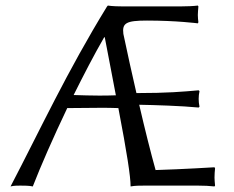

<svg xmlns="http://www.w3.org/2000/svg" viewBox="-20 -668 842 691"><path d="M222 -279C259 -279 309 -280 340 -280C361 -280 384 -280 406 -279C437 -117 450 -33 450 3C467 0 483 0 500 0H692C713 0 736 1 752 3L754 0C753 -14 752 -19 752 -29C752 -39 753 -54 754 -62L752 -66C752 -66 639 -59 540 -56C523 -117 502 -200 481 -291C535 -290 634 -287 695 -281L698 -284C696 -293 695 -303 695 -312C695 -321 696 -331 698 -340L695 -343C638 -338 583 -333 471 -333C455 -402 439 -475 424 -546C419 -585 434 -594 509 -594C615 -594 692 -584 692 -584L694 -588C693 -596 692 -605 692 -614C692 -622 693 -631 694 -645L692 -648C676 -646 653 -645 632 -645H419C385 -645 368 -648 368 -648L366 -645V-646C221 -410 124 -200 18 3C30 0 42 0 53 0C64 0 86 0 98 3C126 -69 171 -172 222 -279ZM397 -325C375 -324 353 -324 335 -324C310 -324 275 -325 245 -326C281 -398 318 -470 355 -534H357C372 -454 386 -385 397 -325Z"/></svg>

Font: Libertinus Sans
Style: Regular
Weight: 400
Designer: Philipp H. Poll, Khaled Hosny
Foundry: Caleb Maclennan
Version: Version 7.050;RELEASE